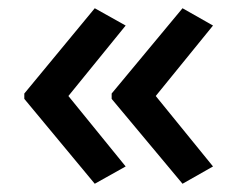

<svg xmlns="http://www.w3.org/2000/svg" viewBox="-20 -500 575 466"><path d="M39 -273 210 -480 285 -438 146 -267 285 -96 210 -54 39 -260ZM251 -273 423 -480 497 -438 358 -267 497 -96 423 -54 251 -260Z"/></svg>

Font: Noto Sans Lao Looped Medium
Style: Regular
Weight: 500
Designer: Mark Frömberg, Ben Mitchell
Foundry: The Fontpad Ltd
Version: Version 1.002; ttfautohint (v1.8.4.7-5d5b)